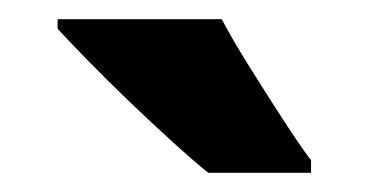

<svg xmlns="http://www.w3.org/2000/svg" viewBox="-20 -786 384 200"><path d="M211 -766Q222 -745 239.5 -717Q257 -689 274.5 -662Q292 -635 304 -619V-606H197Q182 -618 160.5 -637.5Q139 -657 115.5 -679.5Q92 -702 72 -722.5Q52 -743 40 -756V-766Z"/></svg>

Font: Noto Sans Lao Condensed ExtraBold
Style: Regular
Weight: 800
Width: 3
Designer: Monotype Design Team
Foundry: Monotype Imaging Inc.
Version: Version 2.003; ttfautohint (v1.8.4.7-5d5b)